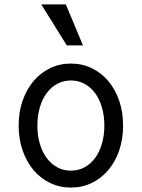

<svg xmlns="http://www.w3.org/2000/svg" viewBox="-20 -837 640 867"><path d="M300.1 10Q351.2 10 394.5 -11Q437.8 -32 469.2 -69.2Q500.6 -106.4 518.2 -157.8Q535.8 -209.1 535.8 -270Q535.8 -330.9 518.2 -382.2Q500.6 -433.6 469.2 -470.8Q437.8 -508 394.5 -529Q351.1 -550 300.2 -550Q249.2 -550 205.8 -528.9Q162.3 -507.9 131.2 -470.7Q100 -433.6 82.1 -382.2Q64.2 -330.9 64.2 -270Q64.2 -209.1 82.1 -157.8Q100 -106.4 131.1 -69.3Q162.3 -32.1 205.7 -11.1Q249.1 10 300.1 10ZM299.8 -66.4Q267 -66.4 239 -81.3Q211 -96.1 191 -123.2Q171 -150.2 159.9 -187.6Q148.8 -225 148.8 -270Q148.8 -315 159.9 -352.4Q171 -389.8 191 -416.8Q211 -443.9 239 -458.7Q267 -473.6 299.8 -473.6Q333.6 -473.6 361.4 -458.7Q389.2 -443.8 409.1 -416.8Q429.1 -389.8 440.1 -352.4Q451.2 -315 451.2 -270Q451.2 -225 440.1 -187.6Q429.1 -150.2 409.1 -123.2Q389.2 -96.2 361.4 -81.3Q333.6 -66.4 299.8 -66.4ZM281.6 -632 166.4 -817H277.4L354.6 -632Z"/></svg>

Font: CommitMonoV142 ExtLt
Style: Regular
Weight: 200
Monospace: yes
Designer: Eigil Nikolajsen
Foundry: Eigil Nikolajsen
Version: Version 1.142